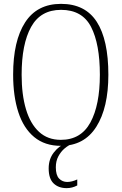

<svg xmlns="http://www.w3.org/2000/svg" viewBox="-20 -745 630 994"><path d="M295 10Q212 10 157 -35.5Q102 -81 75 -164Q48 -247 48 -359Q48 -533 110 -629Q172 -725 296 -725Q421 -725 481 -632Q541 -539 541 -358Q541 -187 478.5 -88.5Q416 10 295 10ZM295 -21Q399 -21 448 -111Q497 -201 497 -358Q497 -517 451.5 -605.5Q406 -694 296 -694Q190 -694 141 -605.5Q92 -517 92 -358Q92 -255 114.5 -179.5Q137 -104 182 -62.5Q227 -21 295 -21ZM325 229Q283 229 257.5 204.5Q232 180 232 127Q232 78 259 44Q286 10 316 0H353Q334 7 314.5 23.5Q295 40 282 64.5Q269 89 269 121Q269 162 286 179.5Q303 197 328 197Q352 197 380 184V215Q354 229 325 229Z"/></svg>

Font: Noto Serif Condensed ExtraLight
Style: Regular
Weight: 200
Width: 3
Designer: Monotype Design Team
Foundry: Monotype Imaging Inc.
Version: Version 2.013; ttfautohint (v1.8.4.7-5d5b)